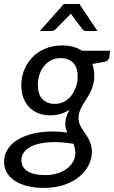

<svg xmlns="http://www.w3.org/2000/svg" viewBox="-48 -736 558 938"><path d="M219.5 -228.5Q246.5 -228.5 267.2 -240.2Q288 -252 302.2 -271.2Q316.5 -290.5 324 -314.5Q331.5 -338.5 331.5 -363Q331.5 -407 309.2 -429.5Q287 -452 248 -452Q221 -452 200.5 -441Q180 -430 165.8 -411.5Q151.5 -393 144.2 -369.5Q137 -346 137 -320.5Q137 -275.5 158.8 -252Q180.5 -228.5 219.5 -228.5ZM320 12.5Q320 -1 317.5 -12.2Q315 -23.5 311 -33.5Q245 -44 197 -41.2Q149 -38.5 117.8 -26.5Q86.5 -14.5 71.5 4.5Q56.5 23.5 56.5 45.5Q56.5 81.5 86.8 100.5Q117 119.5 172.5 119.5Q205.5 119.5 232.8 110.8Q260 102 279.2 87.5Q298.5 73 309.2 53.5Q320 34 320 12.5ZM490 -488 486.5 -458.5Q484 -440.5 466.5 -434.5L403 -423.5Q412.5 -397.5 412.5 -366Q412.5 -341 406.8 -321Q401 -301 392.5 -284Q384 -267 374 -252Q364 -237 355.5 -222.2Q347 -207.5 341.2 -191.8Q335.5 -176 335.5 -157.5Q335.5 -144 340.2 -131.8Q345 -119.5 352.2 -107.8Q359.5 -96 368.2 -84Q377 -72 384.2 -58.5Q391.5 -45 396.2 -29.2Q401 -13.5 401 5.5Q400.5 41 384 72.8Q367.5 104.5 337 129Q306.5 153.5 263 167.8Q219.5 182 165 182Q121.5 182 85.8 173Q50 164 24.8 147.5Q-0.5 131 -14.2 107.8Q-28 84.5 -28 56.5Q-28 24.5 -14.5 0Q-1 -24.5 22 -42.2Q45 -60 75.5 -71.5Q106 -83 140.2 -88.5Q174.5 -94 210.5 -93.8Q246.5 -93.5 281 -88.5Q276.5 -98 273.8 -108.2Q271 -118.5 271 -130.5Q271 -146 275.8 -162.5Q280.5 -179 291.5 -200Q272.5 -187 249 -179.8Q225.5 -172.5 195.5 -172.5Q166.5 -172.5 141.2 -182Q116 -191.5 97 -210Q78 -228.5 67 -256.2Q56 -284 56 -321Q56 -357 69.2 -391.8Q82.5 -426.5 108 -453.8Q133.5 -481 171 -497.5Q208.5 -514 257.5 -514Q284.5 -514 309 -507.5Q333.5 -501 353 -488ZM428 -584.5H373Q368 -584.5 363.2 -586.5Q358.5 -588.5 354 -594L304.5 -660Q303 -662.5 301.2 -664.8Q299.5 -667 298 -669.5Q295.5 -667 293.5 -664.5Q291.5 -662 289.5 -660L224.5 -594Q215 -584.5 203.5 -584.5H146.5L264 -716.5H340Z"/></svg>

Font: Lato 2
Style: Italic
Weight: 400
Italic angle: -7°
Designer: Lukasz Dziedzic with Adam Twardoch and Botio Nikoltchev
Foundry: tyPoland Lukasz Dziedzic
Version: Version 2.015; 2015-08-06; http://www.latofonts.com/